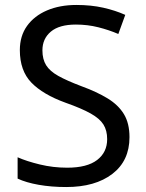

<svg xmlns="http://www.w3.org/2000/svg" viewBox="-20 -744 589 774"><path d="M502 -191Q502 -96 433 -43Q364 10 247 10Q187 10 136 1Q85 -8 51 -24V-110Q87 -94 140.5 -81Q194 -68 251 -68Q331 -68 371.5 -99Q412 -130 412 -183Q412 -218 397 -242Q382 -266 345.5 -286.5Q309 -307 244 -330Q153 -363 106.5 -411Q60 -459 60 -542Q60 -599 89 -639.5Q118 -680 169.5 -702Q221 -724 288 -724Q347 -724 396 -713Q445 -702 485 -684L457 -607Q420 -623 376.5 -634Q333 -645 286 -645Q219 -645 185 -616.5Q151 -588 151 -541Q151 -505 166 -481Q181 -457 215 -438Q249 -419 307 -397Q370 -374 413.5 -347.5Q457 -321 479.5 -284Q502 -247 502 -191Z"/></svg>

Font: Noto Sans Meroitic
Style: Regular
Weight: 400
Designer: Monotype Design Team
Foundry: Monotype Imaging Inc.
Version: Version 2.002; ttfautohint (v1.8.4.7-5d5b)